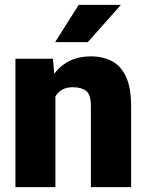

<svg xmlns="http://www.w3.org/2000/svg" viewBox="-20 -770 604 790"><path d="M279.3 -411.1Q253.4 -411.1 236.1 -401.1Q218.8 -391.1 208 -373.5V0H43.5V-528.3H197.8L203.1 -466.8Q258.3 -538.1 353.5 -538.1Q402.8 -538.1 440.2 -518.6Q477.5 -499 498.5 -454.1Q519.5 -409.2 519.5 -332.5V0H354V-333Q354 -380.9 334.5 -396Q314.9 -411.1 279.3 -411.1ZM207 -596.7 303.7 -750H477.5L341.3 -596.7Z"/></svg>

Font: Vazirmatn RD Black
Style: Regular
Weight: 900
Designer: Saber Rastikerdar
Foundry: Saber Rastikerdar
Version: Version 32.102